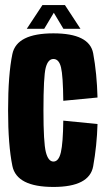

<svg xmlns="http://www.w3.org/2000/svg" viewBox="-20 -736 424 760"><path d="M191.5 4Q334 4 348.8 -77.8Q363.5 -159.5 366 -245L230.5 -258.5Q229.5 -170 221 -133.2Q212.5 -96.5 191.5 -96.5Q171 -96.5 161.5 -134Q152 -171.5 152 -298.5Q152 -433.5 161 -468Q170 -502.5 191.5 -502.5Q213.5 -502.5 221.5 -469.2Q229.5 -436 230.5 -337L366 -350Q363.5 -446 348.8 -525Q334 -604 191.5 -604Q46 -604 29 -522.2Q12 -440.5 12 -298.5Q12 -162.5 29 -79.2Q46 4 191.5 4ZM86 -622H155L193 -685.5L231 -622H298.5L237 -716H148Z"/></svg>

Font: Anybody ExtraCondensed
Style: Bold
Weight: 700
Width: 2
Version: Version 1.113;gftools[0.9.25]